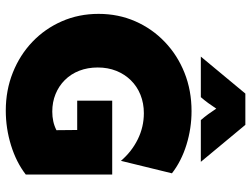

<svg xmlns="http://www.w3.org/2000/svg" viewBox="-124 -744 881 674"><g transform="rotate(90 317.0 -407.5)"><path d="M368.8 13.2Q297.2 13.2 235.4 -11.5Q173.6 -36.1 127.4 -80.2Q81.2 -124.3 55.2 -183.7Q29.2 -243.1 29.2 -312.5Q29.2 -381.9 55.2 -441.3Q81.2 -500.7 127.8 -545.1Q174.3 -589.6 236.1 -614.2Q297.9 -638.9 370.8 -638.9Q430.6 -638.9 488.2 -621.2Q545.8 -603.5 588.9 -570.1L545.1 -391Q513.2 -428.5 469.8 -450Q426.4 -471.5 377.8 -471.5Q343.1 -471.5 313.5 -459.7Q284 -447.9 262.5 -426Q241 -404.2 229.2 -374.7Q217.4 -345.1 217.4 -309.7Q217.4 -274.3 228.8 -244.8Q240.3 -215.3 261.5 -194.1Q282.6 -172.9 310.8 -161.5Q338.9 -150 372.2 -150Q390.3 -150 406.2 -153.5Q422.2 -156.9 437.5 -164.6L436.8 -237.5H334V-360.4H593.1V-56.9Q550 -23.6 490.6 -5.2Q431.2 13.2 368.8 13.2ZM179.2 -671.5 309 -827.8H418.8L548.6 -671.5H402.1Q391.7 -683.3 381.2 -697.6Q370.8 -711.8 361.8 -725.7Q352.8 -711.8 342.4 -697.6Q331.9 -683.3 321.5 -671.5Z"/></g></svg>

Font: Afacad Flux Black
Style: Regular
Weight: 900
Designer: Kristian Moeller
Foundry: Dicotype
Version: Version 1.100